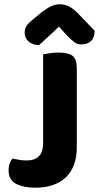

<svg xmlns="http://www.w3.org/2000/svg" viewBox="-20 -861 461 895"><path d="M338 -174Q338 -84 287.5 -35Q237 14 144 14Q90 14 55 -4Q20 -22 20 -67Q20 -86 25.5 -100Q31 -114 38 -122Q56 -118 71.5 -115.5Q87 -113 104 -113Q181 -113 181 -193V-608Q192 -610 212.5 -613Q233 -616 253 -616Q298 -616 318 -601Q338 -586 338 -542ZM255 -737Q232 -716 208.5 -693.5Q185 -671 162 -651Q133 -651 114 -667Q95 -683 95 -708Q95 -728 104.5 -741.5Q114 -755 138 -774L173 -803Q199 -823 218.5 -832Q238 -841 257 -841Q281 -841 300.5 -831.5Q320 -822 340 -802L421 -718Q421 -686 404.5 -670Q388 -654 359 -654Q340 -654 325 -665.5Q310 -677 287 -701Z"/></svg>

Font: Baloo Da 2
Style: Bold
Weight: 700
Designer: Noopur Datye, Sulekha Rajkumar and Ek Type
Foundry: Ek Type
Version: Version 1.640;hotconv 1.0.111;makeotfexe 2.5.65597; ttfautoh